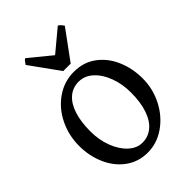

<svg xmlns="http://www.w3.org/2000/svg" viewBox="-257 -1002 1130 1130"><g transform="rotate(-45 307.5 -437.5)"><path d="M29.3 -298.8Q29.3 -386.7 66.7 -462.9Q104 -539.1 169.9 -584.5Q235.8 -629.9 316.4 -629.9Q397 -629.9 455.8 -585.7Q514.6 -541.5 544.9 -469.7Q575.2 -397.9 575.2 -315.9Q575.2 -229 535.9 -152.8Q496.6 -76.7 430.4 -31Q364.3 14.6 288.1 14.6Q210 14.6 151.1 -28.6Q92.3 -71.8 60.8 -143.8Q29.3 -215.8 29.3 -298.8ZM136.7 -313Q136.7 -241.2 159.9 -180.7Q183.1 -120.1 222.2 -84.5Q261.2 -48.8 307.1 -48.8Q354.5 -48.8 390.6 -77.9Q426.8 -106.9 447.3 -165Q467.8 -223.1 467.8 -307.1Q467.8 -375 445.8 -435.3Q423.8 -495.6 384.3 -532.2Q344.7 -568.8 294.9 -568.8Q245.1 -568.8 209.5 -538.1Q173.8 -507.3 155.3 -450Q136.7 -392.6 136.7 -313ZM274.9 -676.8 144 -858.9Q152.8 -872.6 158 -878.9Q163.1 -885.3 170.4 -888.7L307.1 -776.9L441.4 -888.7Q455.6 -882.3 470.2 -858.9L336.9 -676.8Z"/></g></svg>

Font: David Libre Medium
Style: Regular
Weight: 500
Version: Version 1.000